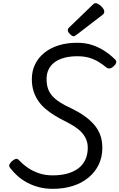

<svg xmlns="http://www.w3.org/2000/svg" viewBox="-20 -1173 754 1212"><path d="M313 19Q268 19 228 9Q188 -1 154 -19Q120 -37 92.5 -61Q65 -85 44 -113Q35 -124 39.5 -134.5Q44 -145 55 -155Q69 -167 79.5 -170Q90 -173 101 -161Q124 -136 155 -114.5Q186 -93 225.5 -79.5Q265 -66 313 -66Q362 -66 402 -76.5Q442 -87 471.5 -108Q501 -129 517.5 -162.5Q534 -196 534 -240Q534 -269 524 -293Q514 -317 495.5 -337Q477 -357 450 -374.5Q423 -392 387 -410Q354 -426 323.5 -445Q293 -464 267 -486Q241 -508 222 -535.5Q203 -563 192 -597Q181 -631 181 -674Q181 -724 201 -766Q221 -808 259 -839Q297 -870 349.5 -886.5Q402 -903 468 -903Q520 -903 563 -888.5Q606 -874 641.5 -850.5Q677 -827 705 -799Q716 -789 713.5 -778Q711 -767 698 -755Q687 -744 675 -741.5Q663 -739 653 -746Q629 -766 603 -782Q577 -798 544.5 -808Q512 -818 467 -818Q425 -818 389 -809Q353 -800 327.5 -782Q302 -764 288 -737Q274 -710 274 -674Q274 -641 282.5 -615Q291 -589 309.5 -568Q328 -547 358 -527.5Q388 -508 430 -489Q474 -468 510 -443Q546 -418 572.5 -388Q599 -358 612.5 -321.5Q626 -285 626 -240Q626 -181 603 -133.5Q580 -86 538 -51.5Q496 -17 439 1Q382 19 313 19ZM445 -944Q435 -944 421.5 -958Q408 -972 408 -982Q408 -986 409 -989.5Q410 -993 416 -999L564 -1142Q570 -1147 573.5 -1150Q577 -1153 583 -1153Q593 -1153 606 -1144Q619 -1135 628.5 -1123Q638 -1111 638 -1101Q638 -1094 636 -1089Q634 -1084 623 -1076L464 -954Q458 -950 453.5 -947Q449 -944 445 -944Z"/></svg>

Font: Playwrite DE SAS
Style: Regular
Weight: 400
Designer: Veronika Burian, José Scaglione
Foundry: TypeTogether
Version: Version 1.002